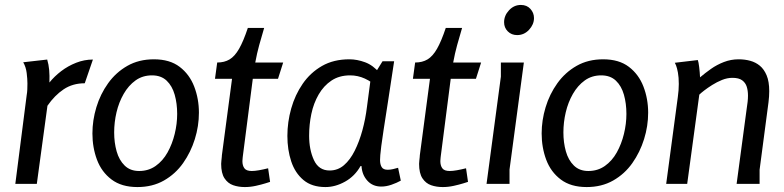

<svg xmlns="http://www.w3.org/2000/svg" viewBox="-20 -744 3171 777"><path d="M171 -503Q177 -483 179 -461Q181 -439 180 -410Q200 -435 227.5 -456Q255 -477 288 -490Q321 -503 356 -503L323 -407Q274 -407 237.5 -382.5Q201 -358 172 -316L129 0H42L88 -359Q90 -370 90.5 -382Q91 -394 91 -406Q91 -424 88 -448.5Q85 -473 74 -492Z M536 13Q472 13 431.5 -17.5Q391 -48 372.5 -97.5Q354 -147 354 -204Q354 -257 370 -310Q386 -363 417.5 -407Q449 -451 495.5 -477.5Q542 -504 603 -504Q667 -504 707 -473.5Q747 -443 766 -393.5Q785 -344 785 -288Q785 -234 768.5 -181Q752 -128 721 -84Q690 -40 643.5 -13.5Q597 13 536 13ZM543 -52Q581 -52 610 -72.5Q639 -93 658 -127Q677 -161 687 -202Q697 -243 697 -283Q697 -325 687 -360.5Q677 -396 654.5 -417.5Q632 -439 595 -439Q557 -439 528.5 -418.5Q500 -398 480.5 -364Q461 -330 451.5 -289.5Q442 -249 442 -208Q442 -167 452 -131.5Q462 -96 484.5 -74Q507 -52 543 -52Z M1049 -631Q1038 -594 1029 -561.5Q1020 -529 1013 -491H1126L1105 -425H1003L963 -114Q963 -113 962 -105.5Q961 -98 961 -92Q961 -74 969 -63Q977 -52 999 -52Q1011 -52 1028 -55Q1045 -58 1065 -63L1073 -8Q1070 -7 1054 -2Q1038 3 1015.5 8Q993 13 971 13Q945 13 923.5 5.5Q902 -2 888.5 -22.5Q875 -43 875 -81Q875 -87 876 -94.5Q877 -102 877.5 -108.5Q878 -115 878 -116L919 -425H850L859 -491Q888 -491 909 -503.5Q930 -516 947.5 -546.5Q965 -577 983 -631Z M1528 -496H1575Q1560 -396 1549.5 -328.5Q1539 -261 1532.5 -219Q1526 -177 1523 -153Q1520 -129 1519 -116.5Q1518 -104 1518 -96Q1518 -79 1524.5 -68Q1531 -57 1549 -57Q1559 -57 1570 -59.5Q1581 -62 1591 -65L1602 -13Q1586 -4 1564.5 3.5Q1543 11 1523 11Q1488 11 1466.5 -13Q1445 -37 1443 -72H1439Q1416 -31 1376.5 -9Q1337 13 1297 13Q1242 13 1208 -15.5Q1174 -44 1158.5 -91Q1143 -138 1143 -194Q1143 -250 1158.5 -305Q1174 -360 1205 -405Q1236 -450 1283 -477Q1330 -504 1394 -504Q1425 -504 1457.5 -492Q1490 -480 1517 -448V-385Q1485 -413 1456.5 -426Q1428 -439 1397 -439Q1353 -439 1321.5 -418Q1290 -397 1269.5 -361.5Q1249 -326 1240 -283Q1231 -240 1231 -195Q1231 -138 1250.5 -96Q1270 -54 1314 -54Q1347 -54 1372 -75.5Q1397 -97 1415.5 -134Q1434 -171 1446.5 -216.5Q1459 -262 1465 -311L1479 -417Z M1850 -631Q1839 -594 1830 -561.5Q1821 -529 1814 -491H1927L1906 -425H1804L1764 -114Q1764 -113 1763 -105.5Q1762 -98 1762 -92Q1762 -74 1770 -63Q1778 -52 1800 -52Q1812 -52 1829 -55Q1846 -58 1866 -63L1874 -8Q1871 -7 1855 -2Q1839 3 1816.5 8Q1794 13 1772 13Q1746 13 1724.5 5.5Q1703 -2 1689.5 -22.5Q1676 -43 1676 -81Q1676 -87 1677 -94.5Q1678 -102 1678.5 -108.5Q1679 -115 1679 -116L1720 -425H1651L1660 -491Q1689 -491 1710 -503.5Q1731 -516 1748.5 -546.5Q1766 -577 1784 -631Z M2141 -671Q2141 -645 2121 -623.5Q2101 -602 2073 -602Q2050 -602 2035 -617Q2020 -632 2020 -654Q2020 -681 2040 -702.5Q2060 -724 2088 -724Q2112 -724 2126.5 -708Q2141 -692 2141 -671ZM2100 -491 2042 -58V0H1949L2007 -434V-491Z M2354 13Q2290 13 2249.5 -17.5Q2209 -48 2190.5 -97.5Q2172 -147 2172 -204Q2172 -257 2188 -310Q2204 -363 2235.5 -407Q2267 -451 2313.5 -477.5Q2360 -504 2421 -504Q2485 -504 2525 -473.5Q2565 -443 2584 -393.5Q2603 -344 2603 -288Q2603 -234 2586.5 -181Q2570 -128 2539 -84Q2508 -40 2461.5 -13.5Q2415 13 2354 13ZM2361 -52Q2399 -52 2428 -72.5Q2457 -93 2476 -127Q2495 -161 2505 -202Q2515 -243 2515 -283Q2515 -325 2505 -360.5Q2495 -396 2472.5 -417.5Q2450 -439 2413 -439Q2375 -439 2346.5 -418.5Q2318 -398 2298.5 -364Q2279 -330 2269.5 -289.5Q2260 -249 2260 -208Q2260 -167 2270 -131.5Q2280 -96 2302.5 -74Q2325 -52 2361 -52Z M2804 -501Q2807 -493 2809.5 -472.5Q2812 -452 2813 -431Q2833 -448 2857 -465Q2881 -482 2909.5 -493Q2938 -504 2969 -504Q2994 -504 3016 -498Q3038 -492 3055 -478Q3072 -464 3082.5 -439Q3093 -414 3093 -375Q3093 -354 3090 -330L3054 -57V0H2961L3002 -306Q3004 -318 3005.5 -331.5Q3007 -345 3007 -357Q3007 -377 3002 -393Q2997 -409 2983.5 -419Q2970 -429 2944 -429Q2923 -429 2902 -420.5Q2881 -412 2862 -400Q2843 -388 2829.5 -377.5Q2816 -367 2810 -361L2761 0H2676L2723 -351Q2725 -365 2726 -378.5Q2727 -392 2727 -404Q2727 -431 2723.5 -450Q2720 -469 2716 -479Q2712 -489 2711 -490Z"/></svg>

Font: Rosario Medium
Style: Italic
Weight: 500
Italic angle: -8.05°
Version: Version 1.201